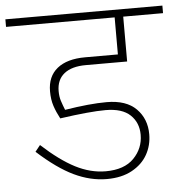

<svg xmlns="http://www.w3.org/2000/svg" viewBox="-62 -730 722 759"><g transform="rotate(-5 298.5 -350.0)"><path d="M172 -381Q172 -359 177.5 -342Q183 -325 191 -305Q290 -321 357 -321Q435 -321 474.5 -281Q514 -241 514 -180Q514 -136 493.5 -99.5Q473 -63 432 -40.5Q391 -18 332 -18Q267 -18 202 -49Q137 -80 60 -150L80 -175Q151 -110 210.5 -79.5Q270 -49 330 -49Q404 -49 442 -88Q480 -127 480 -181Q480 -229 448 -259.5Q416 -290 350 -290Q288 -290 169 -273Q155 -299 146.5 -324.5Q138 -350 138 -383Q138 -442 177 -473.5Q216 -505 288 -505H418V-652H-13V-682H610V-652H452V-474H288Q232 -474 202 -450Q172 -426 172 -381Z"/></g></svg>

Font: FiraGO UltraLight
Style: Regular
Weight: 200
Designer: bBox Type
Foundry: bBox Type GmbH
Version: Version 1.001